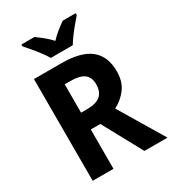

<svg xmlns="http://www.w3.org/2000/svg" viewBox="-220 -1050 1046 1167"><g transform="rotate(-30 303.0 -467.0)"><path d="M273 -714Q409 -714 474.5 -661.5Q540 -609 540 -503Q540 -432 505.5 -385.5Q471 -339 418 -312L605 0H443L293 -276H226V0H80V-714ZM266 -593H226V-394H269Q333 -394 362.5 -420Q392 -446 392 -497Q392 -548 361 -570.5Q330 -593 266 -593ZM233 -774Q221 -795 200.5 -822.5Q180 -850 158 -876Q136 -902 119 -921V-934H211Q233 -918 259 -897Q285 -876 309 -850Q334 -877 360 -897.5Q386 -918 409 -934H500V-921Q484 -903 462 -876.5Q440 -850 420 -823Q400 -796 387 -774Z"/></g></svg>

Font: Noto Sans Ethiopic SemiCondensed
Style: Bold
Weight: 700
Width: 4
Designer: Monotype Design Team
Foundry: Monotype Imaging Inc.
Version: Version 2.102; ttfautohint (v1.8.4.7-5d5b)